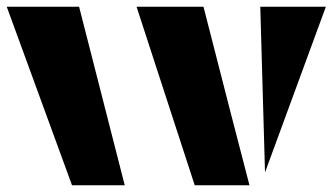

<svg xmlns="http://www.w3.org/2000/svg" viewBox="-20 -548 984 568"><path d="M349 0H193L0 -528H214ZM556 0H718L662 -216L582 -528H384ZM764 -38 944 -528H750Z"/></svg>

Font: Archicoco
Style: Regular
Weight: 400
Designer: Hector Gatti
Foundry: Hector Gatti
Version: 1.002